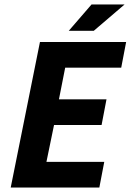

<svg xmlns="http://www.w3.org/2000/svg" viewBox="-20 -840 585 860"><path d="M159 -652H545L523 -537H272L244 -395H457L435 -280H222L188 -115H447L425 0H28ZM390 -820H538L400 -702H288Z"/></svg>

Font: mr_Source Sans Pro
Style: Bold Italic
Weight: 700
Italic angle: -11°
Designer: Paul D. Hunt
Foundry: Adobe Systems Incorporated
Version: Version 1.036;July 10, 2024;FontCreator 11.5.0.2430 64-bit